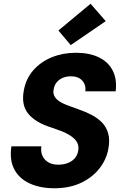

<svg xmlns="http://www.w3.org/2000/svg" viewBox="-20 -994 662 1026"><path d="M270 12Q195 12 139 -13.5Q83 -39 56.5 -89Q30 -139 41 -212H201Q197 -183 207 -161Q217 -139 238.5 -126.5Q260 -114 292 -114Q319 -114 341.5 -122.5Q364 -131 379 -147.5Q394 -164 398 -189Q401 -207 396.5 -222Q392 -237 379.5 -250Q367 -263 348.5 -274Q330 -285 306.5 -294Q283 -303 256 -312Q170 -339 131.5 -385.5Q93 -432 107 -509Q118 -573 158 -618.5Q198 -664 257 -688Q316 -712 386 -712Q458 -712 508.5 -687.5Q559 -663 582.5 -616.5Q606 -570 598 -506H436Q439 -528 431 -546Q423 -564 405.5 -575Q388 -586 362 -586Q339 -587 319 -579.5Q299 -572 285 -556.5Q271 -541 267 -518Q263 -499 268.5 -485.5Q274 -472 285.5 -461.5Q297 -451 314.5 -442.5Q332 -434 353.5 -426.5Q375 -419 399 -410Q437 -397 469.5 -380Q502 -363 525 -339.5Q548 -316 558 -281.5Q568 -247 559 -199Q549 -142 511.5 -94Q474 -46 413 -17Q352 12 270 12ZM358 -753 292 -831 464 -974 545 -881Z"/></svg>

Font: DM Sans 9pt Black
Style: Italic
Weight: 900
Italic angle: -10°
Version: Version 4.004;gftools[0.9.30]